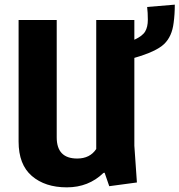

<svg xmlns="http://www.w3.org/2000/svg" viewBox="-20 -794 772 826"><path d="M558 -708V-623Q593 -639 604.5 -658.5Q616 -678 616 -709Q616 -740 613 -764L732 -774Q732 -732 727 -696Q720 -637 686 -604.5Q652 -572 558 -545V-167L569 -9L450 7L430 -51L425 -50Q361 12 267.5 12Q174 12 117 -37Q60 -86 60 -185V-708H224V-203Q224 -112 312 -112Q367 -112 394 -153V-708Z"/></svg>

Font: Magra
Style: Bold
Weight: 600
Designer: Viviana Monsalve
Foundry: Viviana Monsalve
Version: Version 1.001